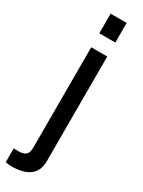

<svg xmlns="http://www.w3.org/2000/svg" viewBox="-269 -750 736 988"><g transform="rotate(30 99.0 -256.0)"><path d="M61.5 -523.9H156.7V98.6Q156.7 205.6 24.9 211.9H10.3L-7.8 210.9L-23.9 208V126L2.9 127Q47.9 127 57.6 100.1Q61.5 87.4 61.5 66.9ZM156.7 -723.6V-606.9H61.5V-723.6Z"/></g></svg>

Font: SolaimanLipi
Style: Bold
Weight: 700
Designer: Solaiman Karim
Foundry: Al Mamun Sumon
Version: Version 2.000